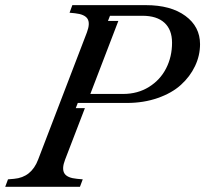

<svg xmlns="http://www.w3.org/2000/svg" viewBox="-85 -720 791 740"><path d="M242.2 -303.2 166 -105Q152.3 -69.8 163.1 -52Q173.8 -34.2 211.9 -30.8L233.9 -28.8L223.1 0H-64.9L-54.2 -28.8L-30.8 -30.8Q36.1 -36.6 62 -105L250 -595.2Q263.2 -630.4 252.2 -647.7Q241.2 -665 204.1 -668.9L183.1 -670.9L193.8 -700.2H477.1Q573.2 -700.2 629.6 -658.7Q686 -617.2 686 -549.8Q686 -505.9 666.7 -465.3Q647.5 -424.8 612.5 -393.1Q577.6 -361.3 523.2 -342.3Q468.8 -323.2 403.8 -323.2H214.8L207 -303.2ZM263.2 -357.9H389.2Q445.8 -357.9 489.3 -385Q532.7 -412.1 555.4 -456.8Q578.1 -501.5 578.1 -555.2Q578.1 -605.5 548.8 -632.3Q519.5 -659.2 463.9 -659.2H338.9L331.1 -639.2H371.1Z"/></svg>

Font: Redaction
Style: Italic
Weight: 400
Designer: Jeremy Mickel / Forest Young
Foundry: MCKL
Version: Version 2.001;hotconv 1.0.113;makeotfexe 2.5.65598 DEVELOPME